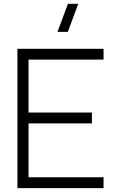

<svg xmlns="http://www.w3.org/2000/svg" viewBox="-20 -972 605 992"><path d="M515 -56H127.5V-334.5H455V-390.5H127.5V-664H515V-720H70V0H515ZM277 -807.5H330.5L384.5 -952.5H331Z"/></svg>

Font: Eudonet Light
Style: Regular
Weight: 300
Designer: Mikhail Sharanda
Foundry: Mikhail Sharanda
Version: Version 4.503;Glyphs 3.1.2 (3151)